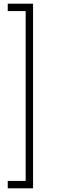

<svg xmlns="http://www.w3.org/2000/svg" viewBox="-20 -770 318 1040"><path d="M22 -710V-750H159V250H22V210H119V-710Z"/></svg>

Font: KaTeX_Main
Style: Regular
Weight: 400
Version: Version 1.1; ttfautohint (v1.3)